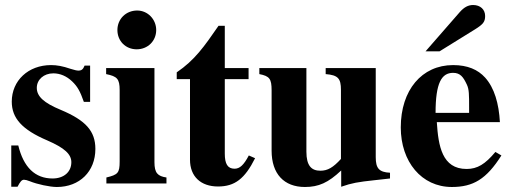

<svg xmlns="http://www.w3.org/2000/svg" viewBox="-20 -733 2040 767"><path d="M340 -326V-471H318C312 -456 306 -451 293 -451C287 -451 278 -453 262 -458C230 -469 207 -473 184 -473C93 -473 27 -411 27 -327C27 -261 68 -215 169 -172C238 -142 265 -117 265 -85C265 -46 235 -20 190 -20C120 -20 74 -65 53 -152H25V13H50C61 -8 67 -15 76 -15C81 -15 89 -13 99 -9C128 3 179 14 207 14C298 14 361 -48 361 -138C361 -209 323 -252 223 -294C155 -322 127 -348 127 -382C127 -415 155 -440 193 -440C220 -440 246 -429 268 -408C289 -388 300 -369 315 -326Z M645 0V-24C610 -29 597 -42 597 -85V-461H404V-437C448 -428 458 -418 458 -373V-88C458 -42 451 -35 405 -24V0ZM604 -613C604 -656 570 -691 528 -691C483 -691 449 -657 449 -613C449 -569 482 -536 526 -536C570 -536 604 -569 604 -613Z M974 -112C954 -74 938 -59 917 -59C889 -59 878 -79 878 -119V-417H973V-461H878V-630H853C795 -546 758 -493 686 -444V-417H739V-95C739 -28 782 12 851 12C918 12 958 -19 999 -101Z M1538 -20V-43C1494 -45 1481 -61 1481 -105V-461H1281V-437C1331 -433 1342 -419 1342 -374V-98C1311 -64 1289 -51 1260 -51C1224 -51 1204 -71 1204 -127V-461H1016V-437C1057 -429 1065 -418 1065 -372V-131C1065 -38 1115 14 1198 14C1253 14 1291 -3 1343 -52V13C1386 -2 1410 -6 1475 -13Z M1854 -282H1720C1720 -402 1744 -442 1790 -442C1819 -442 1831 -425 1845 -395C1854 -376 1854 -355 1854 -303ZM1959 -126C1918 -77 1887 -58 1844 -58C1746 -58 1731 -150 1725 -245H1977C1973 -319 1955 -382 1918 -423C1889 -455 1848 -473 1790 -473C1665 -473 1581 -373 1581 -224C1581 -87 1664 14 1785 14C1870 14 1923 -17 1983 -112ZM1680 -528H1736L1878 -616C1910 -636 1918 -646 1918 -669C1918 -695 1899 -713 1870 -713C1850 -713 1834 -704 1817 -685Z"/></svg>

Font: XITS
Style: Bold
Weight: 700
Designer: MicroPress Inc., with final additions and corrections provided by Coen Hoffman, Elsevier (retired)
Version: Version 1.302